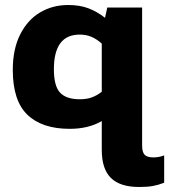

<svg xmlns="http://www.w3.org/2000/svg" viewBox="-20 -504 681 766"><path d="M386 94V-21Q333 10 258 10Q148 10 89.5 -46Q31 -102 31 -225Q31 -308 60.5 -366.5Q90 -425 140 -454.5Q190 -484 252 -484Q298 -484 332.5 -471Q367 -458 399 -433L408 -474H547V77Q547 103 557 113.5Q567 124 592 124Q614 124 635 116V225Q612 234 590 238Q568 242 535 242Q459 242 422.5 206Q386 170 386 94ZM386 -138V-330Q366 -348 345 -357Q324 -366 298 -366Q195 -366 195 -228Q195 -160 220 -134Q245 -108 298 -108Q326 -108 346.5 -115.5Q367 -123 386 -138Z"/></svg>

Font: Kanit SemiBold
Style: Regular
Weight: 600
Designer: Katatrad Team
Foundry: CadsonDemak
Version: Version 1.030